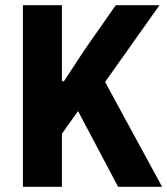

<svg xmlns="http://www.w3.org/2000/svg" viewBox="-20 -718 643 738"><path d="M434 0H603L384 -403L593 -698H425L302 -522L226 -406H218V-698H68V0H218V-204L280 -291Z"/></svg>

Font: IBM Plex Mono
Style: Bold
Weight: 700
Monospace: yes
Designer: Mike Abbink, Paul van der Laan, Pieter van Rosmalen
Foundry: Bold Monday
Version: Version 2.004